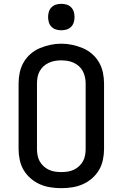

<svg xmlns="http://www.w3.org/2000/svg" viewBox="-20 -974 640 1002"><path d="M300 8Q271 8 242.5 3.5Q214 -1 188 -12.5Q162 -24 140 -43Q118 -62 103.5 -86.5Q89 -111 83 -139.5Q77 -168 77 -196V-539Q77 -567 83 -595.5Q89 -624 103.5 -649Q118 -674 140 -693Q162 -712 188.5 -723Q215 -734 243 -740Q271 -746 300 -746Q329 -746 357 -740Q385 -734 411.5 -723Q438 -712 460 -693Q482 -674 496.5 -649Q511 -624 517 -595.5Q523 -567 523 -539V-196Q523 -168 517 -139.5Q511 -111 496.5 -86.5Q482 -62 460 -43Q438 -24 412 -12.5Q386 -1 357.5 3.5Q329 8 300 8ZM300 -76Q317 -76 333.5 -78.5Q350 -81 365 -88Q380 -95 392.5 -106.5Q405 -118 413 -132.5Q421 -147 424 -163.5Q427 -180 427 -196V-539Q427 -555 423.5 -571.5Q420 -588 412 -603Q404 -618 391.5 -629Q379 -640 363.5 -647Q348 -654 331.5 -656.5Q315 -659 298 -659Q282 -659 265.5 -656Q249 -653 234 -646Q219 -639 207 -628Q195 -617 187 -602.5Q179 -588 176 -571.5Q173 -555 173 -539V-196Q173 -180 176 -163.5Q179 -147 187 -132.5Q195 -118 207.5 -106.5Q220 -95 235 -88Q250 -81 266.5 -78.5Q283 -76 300 -76ZM300 -816Q286 -816 272.5 -820Q259 -824 249 -834Q239 -844 235 -857.5Q231 -871 231 -885Q231 -899 235 -912.5Q239 -926 249 -936Q259 -946 272.5 -950Q286 -954 300 -954Q314 -954 327.5 -950Q341 -946 351 -936Q361 -926 365 -912.5Q369 -899 369 -885Q369 -871 365 -857.5Q361 -844 351 -834Q341 -824 327.5 -820Q314 -816 300 -816Z"/></svg>

Font: Zed Mono Medium Extended
Style: Regular
Weight: 500
Width: 7
Monospace: yes
Designer: Belleve Invis
Foundry: Belleve Invis
Version: Version 1.0.0; ttfautohint (v1.8.4)